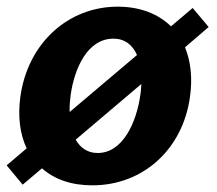

<svg xmlns="http://www.w3.org/2000/svg" viewBox="-24 -546 651 576"><path d="M602 -465 554 -522 489 -467C451 -504 397 -526 329 -526C181 -526 59 -417 37 -255C29 -196 36 -143 56 -101L-4 -50L44 8L102 -41C139 -8 190 10 253 10C407 10 525 -100 546 -256C554 -312 548 -363 531 -404ZM188 -261C199 -340 238 -430 316 -430C352 -430 374 -410 387 -381L185 -210C184 -227 186 -244 188 -261ZM397 -261C386 -182 346 -87 269 -87C238 -87 217 -103 203 -127L400 -294C399 -283 399 -272 397 -261Z"/></svg>

Font: United Sans
Style: Bold Italic
Weight: 700
Italic angle: -8°
Designer: Pablo Impallari, Rodrigo Fuenzalida (Modified by Dan O. Williams)
Version: Version 1.000;PS 001.000;hotconv 1.0.88;makeotf.lib2.5.64775